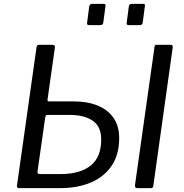

<svg xmlns="http://www.w3.org/2000/svg" viewBox="-20 -974 953 994"><path d="M526 -942 515 -859Q514 -850 510 -847Q506 -844 496 -844H443Q434 -844 432 -847Q430 -850 431 -857L442 -941Q445 -954 456 -954H517Q529 -954 526 -942ZM730 -942 719 -859Q718 -850 714 -847Q710 -844 700 -844H648Q639 -844 637 -847Q635 -850 636 -857L647 -941Q650 -954 660 -954H722Q733 -954 730 -942ZM78 0Q66 0 68 -14L169 -729Q170 -736 173 -739Q176 -742 183 -742H251Q267 -742 264 -727L226 -458Q225 -449 234 -449H362Q433 -449 485.5 -427.5Q538 -406 567.5 -364Q597 -322 597 -259Q597 -174 558.5 -116.5Q520 -59 451 -29.5Q382 0 290 0ZM185 -73H296Q394 -73 449 -116.5Q504 -160 504 -252Q504 -319 460 -349Q416 -379 343 -379H225Q215 -379 214 -365L174 -85Q173 -73 185 -73ZM692 0Q683 0 680.5 -4.5Q678 -9 679 -17L780 -731Q781 -738 783 -740Q785 -742 791 -742H865Q876 -742 874 -727L774 -14Q773 -5 770 -2.5Q767 0 757 0Z"/></svg>

Font: Libre Franklin
Style: Italic
Weight: 400
Italic angle: -8°
Designer: Pablo Impallari, Rodrigo Fuenzalida, Nhung Nguyen
Foundry: Impallari Type
Version: Version 3.000